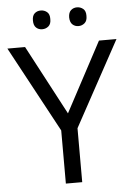

<svg xmlns="http://www.w3.org/2000/svg" viewBox="-60 -937 679 982"><g transform="rotate(-5 280.0 -446.5)"><path d="M321.8 0H237.8V-272.9L0 -713.9H90.8L279.8 -356.9L470.2 -713.9H560.1L321.8 -276.9ZM328.6 -845.7Q329.1 -870.6 341.8 -881.8Q354.5 -893.1 372.6 -893.1Q390.6 -893.1 404.3 -881.8Q418 -870.6 417.5 -845.7Q418 -820.3 404.3 -808.6Q390.6 -796.9 372.6 -796.9Q354.5 -796.9 341.8 -808.6Q329.1 -820.3 328.6 -845.7ZM142.6 -845.7Q142.6 -870.6 155.3 -881.8Q168 -893.1 186.5 -893.1Q205.1 -893.1 218.8 -881.8Q232.4 -870.6 231.9 -845.7Q232.4 -820.3 218.8 -808.6Q205.1 -796.9 186.5 -796.9Q168 -796.9 155.3 -808.6Q142.6 -820.3 142.6 -845.7Z"/></g></svg>

Font: OpenSans-Regular
Style: Regular
Weight: 400
Foundry: Ascender Corporation
Version: Version 1.10